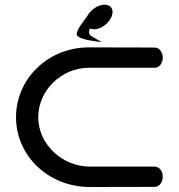

<svg xmlns="http://www.w3.org/2000/svg" viewBox="-20 -778 744 799"><path d="M349.2 -580.8C180.4 -580.8 46.7 -450.5 46.7 -290.3C46.7 -130.1 180.8 0.2 354.3 0.2C515.8 0.2 624.3 -0.5 624.3 -0.5C643.2 -0.5 657.3 -20.1 657.3 -42.6C657.3 -65.1 643.2 -84.6 624.3 -84.6C624.3 -84.6 465.8 -84.6 354.3 -84.6C239.5 -84.6 139.2 -176.9 139.2 -290.3C139.2 -403.7 237.6 -496 349.2 -496C463.8 -496 624.3 -496 624.3 -496C643.2 -496 657.3 -515.5 657.3 -538C657.3 -560.5 643.2 -580 624.3 -580C624.3 -580 515.2 -580.8 349.2 -580.8ZM378.4 -606 402.6 -602.8 381.8 -615.3C359.2 -628.9 342.9 -631.5 354.1 -659.4C357.6 -657.8 364.6 -656 371 -656C399.3 -656 430 -678.6 442.7 -705.1C452.8 -726.1 449.6 -747.5 431.2 -755.5C426.6 -757.5 421.2 -758.5 415.3 -758.5C387.2 -758.5 355.9 -736.9 342.4 -709.8C328.2 -690.4 300.8 -656.9 299.2 -637.8C296.6 -618.7 347.8 -610.2 378.4 -606Z"/></svg>

Font: Hi.
Style: Bold
Weight: 400
Designer: Mew Too, Robert Jablonski
Foundry: Cannot Into Space Fonts
Version: Version 1.996